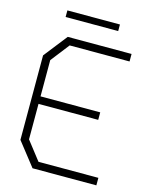

<svg xmlns="http://www.w3.org/2000/svg" viewBox="-123 -910 774 988"><g transform="rotate(15 264.0 -415.5)"><path d="M148 0 50 -125V-575L148 -700H488V-660H169L92 -561V-368H410V-328H92V-139L169 -40H488V0ZM111 -831H391V-796H111Z"/></g></svg>

Font: Turret Road Light
Style: Regular
Weight: 300
Designer: Noponies
Foundry: Noponies
Version: Version 1.001; ttfautohint (v1.8)